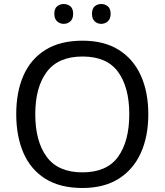

<svg xmlns="http://www.w3.org/2000/svg" viewBox="-20 -928 821 958"><path d="M720 -358Q720 -247 682.5 -164.5Q645 -82 572 -36Q499 10 391 10Q280 10 206.5 -36Q133 -82 97 -165Q61 -248 61 -359Q61 -469 97 -551Q133 -633 206.5 -679Q280 -725 392 -725Q499 -725 572 -679.5Q645 -634 682.5 -551.5Q720 -469 720 -358ZM156 -358Q156 -223 213 -145.5Q270 -68 391 -68Q513 -68 569 -145.5Q625 -223 625 -358Q625 -493 569 -569.5Q513 -646 392 -646Q271 -646 213.5 -569.5Q156 -493 156 -358ZM251 -859Q251 -885 265 -896.5Q279 -908 298 -908Q317 -908 331 -896.5Q345 -885 345 -859Q345 -834 331 -821.5Q317 -809 298 -809Q279 -809 265 -821.5Q251 -834 251 -859ZM439 -859Q439 -885 452.5 -896.5Q466 -908 485 -908Q504 -908 518 -896.5Q532 -885 532 -859Q532 -834 518 -821.5Q504 -809 485 -809Q466 -809 452.5 -821.5Q439 -834 439 -859Z"/></svg>

Font: Noto Sans PhagsPa
Style: Regular
Weight: 400
Designer: Monotype Design Team
Foundry: Monotype Imaging Inc.
Version: Version 2.004; ttfautohint (v1.8.4.7-5d5b)